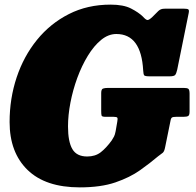

<svg xmlns="http://www.w3.org/2000/svg" viewBox="-20 -790 846 830"><path d="M448 -410H773.5Q789.5 -410 794.5 -405.8Q799.5 -401.5 799.5 -385V-307.5Q799.5 -292.5 793.8 -288.8Q788 -285 772.5 -285H742Q728.5 -285 723.8 -282.2Q719 -279.5 717 -267.5L694 -154.5Q690.5 -135 683.5 -129.5Q676.5 -124 663 -114Q629.5 -85.5 585.5 -54.2Q541.5 -23 478.8 -1.5Q416 20 325 20Q176.5 20 99 -55.5Q21.5 -131 21.5 -262.5Q21.5 -364 52 -455.5Q82.5 -547 140 -617.8Q197.5 -688.5 277.8 -729.2Q358 -770 458 -770Q514 -770 546.5 -753.2Q579 -736.5 597.5 -718.5Q610 -704.5 616.8 -703.5Q623.5 -702.5 638.5 -716.5L664.5 -742.5Q670 -747.5 676.2 -750Q682.5 -752.5 694 -752.5H775Q790 -752.5 794.2 -749.2Q798.5 -746 795.5 -732.5L746 -488.5Q742 -471 736.8 -465.5Q731.5 -460 712.5 -460H627.5Q606.5 -460 603.2 -464.5Q600 -469 599 -485Q590.5 -643 483 -643Q448.5 -643 417.2 -617.5Q386 -592 359.8 -549Q333.5 -506 314.2 -453.5Q295 -401 284.5 -346.5Q274 -292 274 -243.5Q274 -177.5 292.8 -145.5Q311.5 -113.5 357 -113.5Q392 -113.5 415.5 -131.8Q439 -150 463 -183Q469 -192.5 473 -200Q477 -207.5 480 -223.5L487 -264Q489.5 -277 487.2 -281Q485 -285 471.5 -285H436.5Q421 -285 419.2 -290.2Q417.5 -295.5 417.5 -310.5V-387.5Q417.5 -404 425 -407Q432.5 -410 448 -410Z"/></svg>

Font: Besley* Narrow Fatface
Style: Italic
Weight: 900
Width: 4
Italic angle: -13°
Designer: Owen Earl
Foundry: indestructible type*
Version: Version 3.000; ttfautohint (v1.8.3)